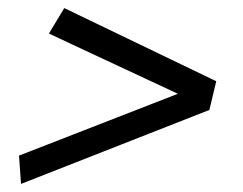

<svg xmlns="http://www.w3.org/2000/svg" viewBox="-20 -521 600 475"><path d="M32 -66 27 -136 420 -289 101 -438 139 -501 515 -320 498 -249Z"/></svg>

Font: Ubuntu Sans Mono
Style: Italic
Weight: 400
Italic angle: -13.5°
Monospace: yes
Designer: Dalton Maag Ltd
Foundry: Dalton Maag Ltd
Version: Version 1.006